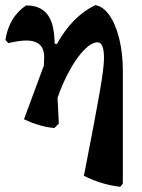

<svg xmlns="http://www.w3.org/2000/svg" viewBox="-20 -489 552 744"><path d="M456 -215V222L446 235Q371 226 305 192L312 157Q350 -38 366.5 -132.5Q383 -227 383 -264Q383 -325 358 -325Q335 -325 306.5 -296Q278 -267 250.5 -217.5Q223 -168 203 -110L208 -10L191 7Q136 3 73 -27L150 -235L151 -261Q155 -332 81 -332Q57 -332 12 -322L1 -335Q15 -423 81 -468Q134 -468 161 -436.5Q188 -405 191 -337L192 -320L200 -318Q231 -373 267.5 -410Q304 -447 349 -469Q379 -465 403.5 -430.5Q428 -396 442 -339Q456 -282 456 -215Z"/></svg>

Font: Alegreya
Style: Bold
Weight: 700
Designer: Juan Pablo del Peral
Foundry: Huerta Tipografica
Version: Version 2.008; ttfautohint (v1.8)